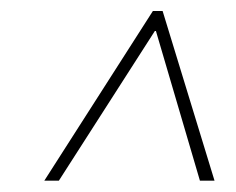

<svg xmlns="http://www.w3.org/2000/svg" viewBox="-20 -724 427 347"><path d="M257.8 -690.4H271.5L268.6 -668H254.9ZM60.1 -397.5 256.3 -704.1H273.9L367.7 -397.5H341.3L257.8 -681.6H268.6L86.4 -397.5Z"/></svg>

Font: Inter 18pt Thin
Style: Italic
Weight: 250
Italic angle: -9.3988°
Version: Version 4.001;git-66647c0bb